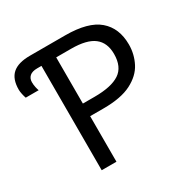

<svg xmlns="http://www.w3.org/2000/svg" viewBox="-160 -865 1005 1015"><g transform="rotate(-30 342.5 -357.0)"><path d="M177 0V-637H151Q120 -637 105 -623.5Q90 -610 90 -587Q90 -571 93.5 -555.5Q97 -540 100 -533H21Q17 -544 13.5 -560Q10 -576 10 -588Q10 -653 44.5 -683.5Q79 -714 151 -714H366Q506 -714 570 -659Q634 -604 634 -504Q634 -445 607.5 -393.5Q581 -342 518.5 -310Q456 -278 349 -278H267V0ZM267 -355H339Q441 -355 491 -388Q541 -421 541 -500Q541 -569 497 -603Q453 -637 358 -637H267Z"/></g></svg>

Font: Noto Sans IKEA
Style: Regular
Weight: 400
Designer: Monotype Design Team
Foundry: Monotype Imaging Inc.
Version: Version 2.001